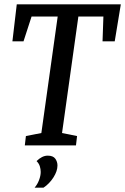

<svg xmlns="http://www.w3.org/2000/svg" viewBox="-20 -668 575 882"><path d="M94 0 99 -43 170 -57 245 -592H125L88 -478H37L57 -648H535L507 -478H451L455 -592H340L265 -57L334 -43L329 0ZM139 194Q152 179 159.5 159Q167 139 167 122Q167 109 163 96Q159 83 148 72Q160 60 173 53.5Q186 47 199 47Q224 47 234 61Q244 75 244 92Q244 118 225.5 147Q207 176 180 194Z"/></svg>

Font: Faustina Light Medium
Style: Italic
Weight: 500
Italic angle: -8°
Version: Version 1.200